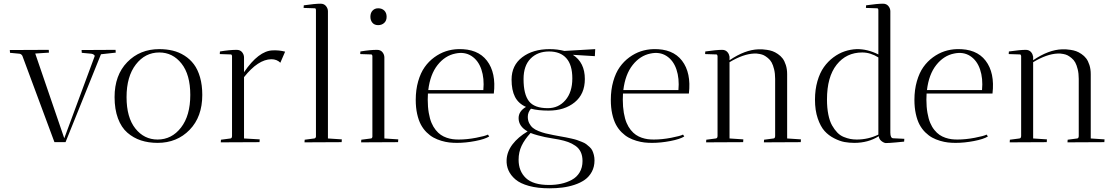

<svg xmlns="http://www.w3.org/2000/svg" viewBox="-20 -770 6064 1040"><path d="M274.9 0 101.1 -467.8Q95.2 -477.5 85.9 -479L34.2 -483.9Q34.2 -486.8 33.7 -491.7Q33.2 -496.6 33.2 -499L244.1 -500Q244.1 -499 244.6 -492.2Q245.1 -485.4 245.1 -484.9L170.9 -480L328.1 -21L492.2 -463.9Q494.6 -469.2 488.5 -473.6Q482.4 -478 475.1 -479L422.9 -483.9Q422.9 -486.8 422.4 -491.7Q421.9 -496.6 421.9 -499L606 -500Q606 -499 606.4 -492.2Q606.9 -485.4 606.9 -484.9L526.9 -476.1L335 0Z M600.6 -244.1Q600.6 -362.8 669.2 -433.3Q737.8 -503.9 842.8 -503.9Q881.8 -503.9 915.5 -495.8Q949.2 -487.8 979 -469Q1008.8 -450.2 1030 -422.1Q1051.3 -394 1063.5 -351.6Q1075.7 -309.1 1075.7 -255.9Q1075.7 -137.2 1007.1 -66.7Q938.5 3.9 833.5 3.9Q784.2 3.9 743.4 -9.5Q702.6 -22.9 669.9 -51.3Q637.2 -79.6 618.9 -128.9Q600.6 -178.2 600.6 -244.1ZM665.5 -244.1Q665.5 -133.8 713.1 -74Q760.7 -14.2 833.5 -14.2Q910.2 -14.2 960.4 -78.9Q1010.7 -143.6 1010.7 -255.9Q1010.7 -365.7 963.1 -425.8Q915.5 -485.8 842.8 -485.8Q766.1 -485.8 715.8 -420.7Q665.5 -355.5 665.5 -244.1Z M1301.8 -459V-378.9Q1380.9 -494.6 1456.5 -497.1Q1490.7 -499 1524.4 -490.2L1498.5 -430.2Q1479.5 -449.2 1449.7 -449.2Q1377.9 -448.2 1301.8 -352.1V-20L1386.7 -15.1Q1386.7 -14.6 1386.2 -7.6Q1385.7 -0.5 1385.7 0L1175.8 1Q1175.8 -8.3 1176.8 -13.2L1228.5 -20Q1236.8 -21 1236.8 -34.2V-467.8Q1234.9 -475.1 1230.5 -475.1L1170.4 -477.1L1171.4 -491.2Q1224.1 -500 1261.7 -500Q1281.2 -500 1291.5 -487.1Q1301.8 -474.1 1301.8 -459Z M1756.3 -709V-20L1831.5 -15.1Q1831.5 -14.6 1831.1 -7.6Q1830.6 -0.5 1830.6 0L1629.4 1Q1629.4 -1.5 1629.9 -6.1Q1630.4 -10.7 1630.4 -13.2L1682.6 -20Q1689.5 -21 1691.4 -29.8V-713.9Q1691.4 -725.1 1685.5 -725.1L1624.5 -727.1L1625.5 -741.2Q1687 -750 1716.3 -750Q1735.4 -750 1745.8 -737.1Q1756.3 -724.1 1756.3 -709Z M2062 -459V-20L2137.2 -15.1Q2137.2 -14.6 2136.7 -7.6Q2136.2 -0.5 2136.2 0L1936 1Q1936 -8.3 1937 -13.2L1989.3 -20Q1995.1 -20 1997.1 -28.8V-467.8Q1995.1 -475.1 1991.2 -475.1L1931.2 -477.1L1932.1 -491.2Q1984.9 -500 2022 -500Q2041.5 -500 2051.8 -487.1Q2062 -474.1 2062 -459ZM1986.3 -679.2Q1986.3 -700.2 1998 -712.6Q2009.8 -725.1 2028.3 -725.1Q2049.3 -725.1 2061.8 -712.6Q2074.2 -700.2 2074.2 -679.2Q2074.2 -657.7 2061 -645.8Q2047.9 -633.8 2028.3 -633.8Q2008.3 -633.8 1997.3 -646.7Q1986.3 -659.7 1986.3 -679.2Z M2654.8 -263.2H2297.9Q2296.9 -252 2296.9 -230Q2296.9 -190.9 2302.5 -158.7Q2308.1 -126.5 2317.4 -104.5Q2326.7 -82.5 2340.1 -65.9Q2353.5 -49.3 2367.9 -39.6Q2382.3 -29.8 2399.7 -23.9Q2417 -18.1 2432.4 -16.1Q2447.8 -14.2 2464.8 -14.2Q2509.3 -14.2 2558.8 -23.7Q2608.4 -33.2 2623 -41L2629.9 -30.8Q2606.4 -16.1 2554.4 -6.1Q2502.4 3.9 2455.1 3.9Q2433.6 3.9 2413.8 1.7Q2394 -0.5 2370.8 -7.3Q2347.7 -14.2 2328.4 -24.7Q2309.1 -35.2 2290.8 -53.2Q2272.5 -71.3 2259.8 -95Q2247.1 -118.7 2239.5 -153.1Q2231.9 -187.5 2231.9 -229Q2231.9 -283.7 2245.1 -329.6Q2258.3 -375.5 2280.3 -406.5Q2302.2 -437.5 2332.3 -459.5Q2362.3 -481.4 2394.8 -492.2Q2427.2 -502.9 2461.9 -503.9Q2567.4 -506.8 2617.7 -441.2Q2668 -375.5 2654.8 -263.2ZM2446.8 -480Q2390.6 -468.8 2350.3 -418Q2310.1 -367.2 2299.8 -282.2H2598.1Q2604 -345.2 2587.4 -394Q2570.8 -442.9 2533.7 -466.8Q2496.6 -490.7 2446.8 -480Z M2751 -338.9Q2751 -416 2808.8 -460Q2866.7 -503.9 2957 -503.9Q2999 -503.9 3037.1 -494.1L3204.1 -503.9L3202.1 -465.8L3083 -473.1Q3147.9 -431.6 3147.9 -341.8Q3147.9 -260.7 3092.8 -215.8Q3037.6 -170.9 2951.2 -170.9Q2895 -170.9 2856 -181.2Q2838.9 -161.6 2838.9 -137.2Q2838.9 -118.2 2846.4 -103Q2854 -87.9 2865.7 -77.9Q2877.4 -67.9 2897 -60.1Q2916.5 -52.2 2934.8 -47.6Q2953.1 -43 2979 -38.1Q2989.7 -36.1 3010.7 -32.2Q3033.2 -28.3 3044.4 -26.1Q3055.7 -23.9 3075.4 -19.5Q3095.2 -15.1 3105.5 -11.5Q3115.7 -7.8 3131.3 -1.7Q3147 4.4 3155 10.5Q3163.1 16.6 3173.3 25.9Q3183.6 35.2 3188.5 45.7Q3193.4 56.2 3196.8 69.6Q3200.2 83 3200.2 99.1Q3200.2 133.3 3185.8 160.2Q3171.4 187 3147.9 203.6Q3124.5 220.2 3092 231Q3059.6 241.7 3026.4 245.8Q2993.2 250 2956.1 250Q2892.6 250 2845.2 237.1Q2797.9 224.1 2772 201.9Q2746.1 179.7 2734.4 153.1Q2722.7 126.5 2724.1 96.2Q2726.1 51.3 2756.3 11.7Q2786.6 -27.8 2837.9 -58.1Q2789.1 -85.4 2789.1 -129.9Q2789.1 -167.5 2829.1 -190.9Q2788.1 -209 2769.5 -245.4Q2751 -281.7 2751 -338.9ZM3007.3 -14.2Q3000.5 -15.6 2973.6 -20Q2946.8 -24.4 2931.6 -27.6Q2916.5 -30.8 2893.6 -36.9Q2870.6 -43 2854 -49.8Q2821.3 -14.2 2805.2 20Q2789.1 54.2 2789.1 95.2Q2789.1 157.2 2828.6 194.6Q2868.2 231.9 2954.1 231.9Q2988.8 231.9 3019.3 225.3Q3049.8 218.8 3076.9 204.3Q3104 189.9 3119.6 163.8Q3135.3 137.7 3135.3 102.1Q3135.3 73.7 3125.5 53.2Q3115.7 32.7 3096.9 19.8Q3078.1 6.8 3057.4 -0.7Q3036.6 -8.3 3007.3 -14.2ZM2815.9 -341.8Q2815.9 -259.3 2845.2 -221.7Q2874.5 -184.1 2947.3 -184.1Q3005.4 -184.1 3042.7 -227.5Q3080.1 -271 3080.1 -345.2Q3080.1 -418.5 3047.6 -454.8Q3015.1 -491.2 2954.1 -491.2Q2892.1 -491.2 2854 -452.6Q2815.9 -414.1 2815.9 -341.8Z M3711.4 -263.2H3354.5Q3353.5 -252 3353.5 -230Q3353.5 -190.9 3359.1 -158.7Q3364.7 -126.5 3374 -104.5Q3383.3 -82.5 3396.7 -65.9Q3410.2 -49.3 3424.6 -39.6Q3439 -29.8 3456.3 -23.9Q3473.6 -18.1 3489 -16.1Q3504.4 -14.2 3521.5 -14.2Q3565.9 -14.2 3615.5 -23.7Q3665 -33.2 3679.7 -41L3686.5 -30.8Q3663.1 -16.1 3611.1 -6.1Q3559.1 3.9 3511.7 3.9Q3490.2 3.9 3470.5 1.7Q3450.7 -0.5 3427.5 -7.3Q3404.3 -14.2 3385 -24.7Q3365.7 -35.2 3347.4 -53.2Q3329.1 -71.3 3316.4 -95Q3303.7 -118.7 3296.1 -153.1Q3288.6 -187.5 3288.6 -229Q3288.6 -283.7 3301.8 -329.6Q3314.9 -375.5 3336.9 -406.5Q3358.9 -437.5 3388.9 -459.5Q3418.9 -481.4 3451.4 -492.2Q3483.9 -502.9 3518.6 -503.9Q3624 -506.8 3674.3 -441.2Q3724.6 -375.5 3711.4 -263.2ZM3503.4 -480Q3447.3 -468.8 3407 -418Q3366.7 -367.2 3356.4 -282.2H3654.8Q3660.6 -345.2 3644 -394Q3627.4 -442.9 3590.3 -466.8Q3553.2 -490.7 3503.4 -480Z M3866.7 -466.8Q3865.2 -475.1 3860.4 -475.1L3799.3 -477.1L3800.3 -491.2Q3861.8 -500 3891.6 -500Q3908.7 -500 3918.9 -489.3Q3929.2 -478.5 3930.7 -464.8H3931.6V-443.8Q4015.1 -500.5 4088.4 -502.9Q4098.6 -503.4 4108.2 -502.9Q4117.7 -502.4 4134.3 -500Q4150.9 -497.6 4164.6 -492.7Q4178.2 -487.8 4193.4 -477.5Q4208.5 -467.3 4219 -453.6Q4229.5 -439.9 4236.6 -417.7Q4243.7 -395.5 4243.7 -368.2V-20L4318.4 -15.1Q4318.4 -14.6 4317.9 -7.6Q4317.4 -0.5 4317.4 0L4117.7 1Q4117.7 -8.3 4118.7 -13.2L4170.4 -20Q4178.7 -21 4178.7 -34.2V-342.8Q4178.7 -371.6 4173.1 -394.5Q4167.5 -417.5 4159.7 -431.6Q4151.9 -445.8 4139.4 -455.8Q4127 -465.8 4117.7 -470.5Q4108.4 -475.1 4095.7 -477.5Q4083 -480 4078.1 -480Q4073.2 -480 4066.4 -480Q4064.9 -480 4064.5 -480Q4005.4 -477.5 3931.6 -433.1V-20L4006.3 -15.1Q4006.3 -14.6 4005.9 -7.6Q4005.4 -0.5 4005.4 0L3804.7 1Q3804.7 -1.5 3805.2 -6.1Q3805.7 -10.7 3805.7 -13.2L3857.4 -20Q3866.7 -21 3866.7 -34.2Z M4802.7 -709V-51.8Q4802.7 -21 4818.8 -21L4878.4 -18.1L4877.4 -2.9Q4870.1 -2 4832.3 1.5Q4794.4 4.9 4777.8 4.9Q4767.1 3.9 4754.4 -6.1Q4741.7 -16.1 4739.7 -32.2Q4683.1 3.9 4607.4 3.9Q4580.1 3.9 4554.4 -0.7Q4528.8 -5.4 4498.5 -20.8Q4468.3 -36.1 4446.3 -60.5Q4424.3 -85 4409.4 -128.7Q4394.5 -172.4 4394.5 -230Q4394.5 -284.7 4407.7 -330.3Q4420.9 -376 4442.9 -406.7Q4464.8 -437.5 4494.4 -459.5Q4523.9 -481.4 4555.2 -491.9Q4586.4 -502.4 4619.6 -503.9Q4678.7 -504.9 4737.8 -475.1V-713.9Q4737.8 -725.1 4731.4 -725.1L4670.4 -727.1L4671.4 -741.2Q4732.9 -750 4762.7 -750Q4781.7 -750 4792.2 -737.1Q4802.7 -724.1 4802.7 -709ZM4620.6 -14.2Q4683.1 -14.2 4737.8 -41V-459Q4694.8 -485.8 4650.4 -485.8Q4564.5 -485.8 4512 -419.7Q4459.5 -353.5 4459.5 -231Q4459.5 -185.5 4466.8 -149.4Q4474.1 -113.3 4487.1 -90.6Q4500 -67.9 4515.4 -52Q4530.8 -36.1 4550 -28.3Q4569.3 -20.5 4585.9 -17.3Q4602.5 -14.2 4620.6 -14.2Z M5356 -263.2H4999Q4998 -252 4998 -230Q4998 -190.9 5003.7 -158.7Q5009.3 -126.5 5018.6 -104.5Q5027.8 -82.5 5041.3 -65.9Q5054.7 -49.3 5069.1 -39.6Q5083.5 -29.8 5100.8 -23.9Q5118.2 -18.1 5133.5 -16.1Q5148.9 -14.2 5166 -14.2Q5210.4 -14.2 5260 -23.7Q5309.6 -33.2 5324.2 -41L5331.1 -30.8Q5307.6 -16.1 5255.6 -6.1Q5203.6 3.9 5156.2 3.9Q5134.8 3.9 5115 1.7Q5095.2 -0.5 5072 -7.3Q5048.8 -14.2 5029.5 -24.7Q5010.3 -35.2 4991.9 -53.2Q4973.6 -71.3 4960.9 -95Q4948.2 -118.7 4940.7 -153.1Q4933.1 -187.5 4933.1 -229Q4933.1 -283.7 4946.3 -329.6Q4959.5 -375.5 4981.4 -406.5Q5003.4 -437.5 5033.4 -459.5Q5063.5 -481.4 5095.9 -492.2Q5128.4 -502.9 5163.1 -503.9Q5268.6 -506.8 5318.8 -441.2Q5369.1 -375.5 5356 -263.2ZM5147.9 -480Q5091.8 -468.8 5051.5 -418Q5011.2 -367.2 5001 -282.2H5299.3Q5305.2 -345.2 5288.6 -394Q5272 -442.9 5234.9 -466.8Q5197.8 -490.7 5147.9 -480Z M5511.2 -466.8Q5509.8 -475.1 5504.9 -475.1L5443.8 -477.1L5444.8 -491.2Q5506.3 -500 5536.1 -500Q5553.2 -500 5563.5 -489.3Q5573.7 -478.5 5575.2 -464.8H5576.2V-443.8Q5659.7 -500.5 5732.9 -502.9Q5743.2 -503.4 5752.7 -502.9Q5762.2 -502.4 5778.8 -500Q5795.4 -497.6 5809.1 -492.7Q5822.8 -487.8 5837.9 -477.5Q5853 -467.3 5863.5 -453.6Q5874 -439.9 5881.1 -417.7Q5888.2 -395.5 5888.2 -368.2V-20L5962.9 -15.1Q5962.9 -14.6 5962.4 -7.6Q5961.9 -0.5 5961.9 0L5762.2 1Q5762.2 -8.3 5763.2 -13.2L5814.9 -20Q5823.2 -21 5823.2 -34.2V-342.8Q5823.2 -371.6 5817.6 -394.5Q5812 -417.5 5804.2 -431.6Q5796.4 -445.8 5783.9 -455.8Q5771.5 -465.8 5762.2 -470.5Q5752.9 -475.1 5740.2 -477.5Q5727.5 -480 5722.7 -480Q5717.8 -480 5710.9 -480Q5709.5 -480 5709 -480Q5649.9 -477.5 5576.2 -433.1V-20L5650.9 -15.1Q5650.9 -14.6 5650.4 -7.6Q5649.9 -0.5 5649.9 0L5449.2 1Q5449.2 -1.5 5449.7 -6.1Q5450.2 -10.7 5450.2 -13.2L5502 -20Q5511.2 -21 5511.2 -34.2Z"/></svg>

Font: Antic Didone
Style: Regular
Weight: 400
Designer: Santiago Orozco
Foundry: Santiago Orozco
Version: Version 2.000